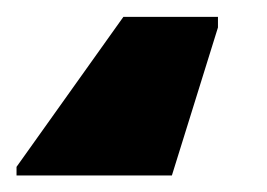

<svg xmlns="http://www.w3.org/2000/svg" viewBox="-34 -50 320 230"><path d="M171.9 160.2 227.1 -17.1V-29.8H113.8L-14.2 149.9V160.2Z"/></svg>

Font: Noto Reveo Sans
Style: Regular
Weight: 800
Designer: Monotype Design Team
Foundry: Monotype Imaging Inc.
Version: Version 2.007